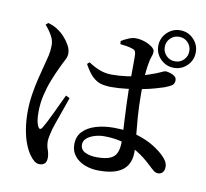

<svg xmlns="http://www.w3.org/2000/svg" viewBox="-94 -947 1188 1109"><g transform="rotate(10 500.0 -392.5)"><path d="M875 -624Q830 -624 797.5 -656Q765 -688 765 -734Q765 -779 797.5 -811.5Q830 -844 875 -844Q921 -844 953 -811.5Q985 -779 985 -734Q985 -688 953 -656Q921 -624 875 -624ZM552 36Q507 36 469.5 21.5Q432 7 409 -21Q386 -49 386 -89Q386 -136 414.5 -165.5Q443 -195 490.5 -209Q538 -223 593 -223Q675 -223 733.5 -205Q792 -187 832 -162Q872 -137 895 -114Q911 -99 919.5 -83.5Q928 -68 928 -52Q928 -31 918 -19.5Q908 -8 891 -8Q877 -8 864.5 -18Q852 -28 831 -48Q791 -86 748 -112Q705 -138 656 -151.5Q607 -165 549 -165Q520 -165 492.5 -156.5Q465 -148 447.5 -133Q430 -118 430 -96Q430 -65 458.5 -51.5Q487 -38 526 -38Q579 -38 606 -50.5Q633 -63 643 -88Q653 -113 653 -149Q653 -170 651.5 -204Q650 -238 647.5 -279.5Q645 -321 643.5 -365.5Q642 -410 641 -451Q641 -483 641.5 -522.5Q642 -562 642 -596Q642 -630 642 -648Q642 -665 639.5 -673.5Q637 -682 632.5 -685.5Q628 -689 619 -692Q604 -697 585.5 -700Q567 -703 548 -705L546 -723Q563 -734 586.5 -744Q610 -754 629 -754Q657 -754 683.5 -744.5Q710 -735 727 -722Q744 -709 744 -696Q744 -685 741.5 -676.5Q739 -668 735 -657Q731 -646 728 -626Q724 -608 721 -580Q718 -552 716.5 -518Q715 -484 715 -449Q715 -373 720 -307Q725 -241 730.5 -189Q736 -137 736 -103Q736 -60 717 -28.5Q698 3 657.5 19.5Q617 36 552 36ZM207 59Q191 59 176.5 47.5Q162 36 149 17Q132 -6 118 -42Q104 -78 96 -125Q88 -172 88 -226Q88 -278 96 -329.5Q104 -381 115 -425.5Q126 -470 134 -500Q144 -537 151 -567Q158 -597 158 -626Q159 -657 142.5 -686Q126 -715 103 -741L116 -753Q138 -747 152.5 -740Q167 -733 183 -721Q196 -713 214.5 -693Q233 -673 247 -648.5Q261 -624 261 -599Q261 -580 250.5 -561Q240 -542 222 -503Q207 -472 190 -429Q173 -386 161.5 -337Q150 -288 150 -237Q150 -206 153.5 -186Q157 -166 164 -153Q169 -143 175.5 -142.5Q182 -142 189 -153Q197 -166 210.5 -192Q224 -218 238.5 -249Q253 -280 267 -309.5Q281 -339 290 -358L313 -347Q306 -327 296.5 -299.5Q287 -272 277 -244Q267 -216 258.5 -192Q250 -168 246 -154Q239 -127 235.5 -109.5Q232 -92 232 -81Q232 -55 240.5 -31.5Q249 -8 249 14Q249 59 207 59ZM539 -452Q507 -452 480.5 -458.5Q454 -465 429 -488Q404 -511 378 -559L391 -571Q425 -548 458.5 -535.5Q492 -523 528 -523Q576 -523 617 -529Q658 -535 690 -544.5Q722 -554 744 -562Q788 -577 807 -586.5Q826 -596 832 -596Q854 -595 876 -584.5Q898 -574 898 -555Q898 -535 885.5 -525.5Q873 -516 842 -504Q824 -498 791 -488.5Q758 -479 715.5 -471Q673 -463 627.5 -457.5Q582 -452 539 -452ZM875 -662Q906 -662 926.5 -683Q947 -704 947 -734Q947 -764 926.5 -785Q906 -806 875 -806Q845 -806 824 -785Q803 -764 803 -734Q803 -704 824 -683Q845 -662 875 -662Z"/></g></svg>

Font: Noto Serif JP ExtraLight SemiBold
Style: Regular
Weight: 600
Version: Version 2.003-H1;hotconv 1.1.1;makeotfexe 2.6.0